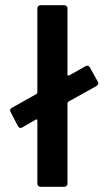

<svg xmlns="http://www.w3.org/2000/svg" viewBox="-20 -720 417 740"><path d="M359 -399Q359 -394 353 -389L243 -328Q240 -326 240 -322V-12Q240 -7 236.5 -3.5Q233 0 228 0H136Q131 0 127.5 -3.5Q124 -7 124 -12V-255Q124 -258 122 -259.5Q120 -261 118 -259L66 -229Q62 -227 59 -227Q53 -227 49 -234L21 -288Q19 -292 19 -294Q19 -300 25 -304L121 -358Q124 -360 124 -364V-688Q124 -693 127.5 -696.5Q131 -700 136 -700H228Q233 -700 236.5 -696.5Q240 -693 240 -688V-433Q240 -430 242 -429Q244 -428 246 -429L310 -465Q314 -467 316 -467Q322 -467 326 -461L357 -405Q359 -401 359 -399Z"/></svg>

Font: Barlow Semi Condensed SemiBold
Style: Regular
Weight: 600
Width: 4
Designer: Jeremy Tribby
Foundry: Tribby Type
Version: Version 1.408